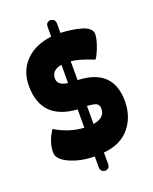

<svg xmlns="http://www.w3.org/2000/svg" viewBox="-164 -886 859 1081"><g transform="rotate(-20 265.5 -345.5)"><path d="M303 -767V-710Q375 -707 431 -690Q485 -672 485 -637Q485 -607 465 -555Q444 -504 436 -501Q352 -536 303 -540V-427Q513 -420 513 -225Q513 -133 461 -69Q408 -3 303 7V76Q303 92 294 99Q285 106 275 106L261 102Q247 94 247 76V10Q164 9 99 -20Q34 -49 34 -91Q34 -148 68 -204Q69 -206 72 -210.5Q75 -215 76 -217Q156 -168 247 -162V-272Q34 -286 34 -490Q34 -580 91 -638Q148 -696 247 -708V-767Q247 -783 256 -790Q265 -797 275 -797L289 -793Q303 -785 303 -767ZM374 -230Q374 -253 359 -261.5Q344 -270 303 -272V-164Q374 -176 374 -230ZM186 -479Q186 -437 247 -430V-539Q186 -529 186 -479Z"/></g></svg>

Font: FC Lilita One
Style: Regular
Weight: 400
Designer: Juan Montoreano
Foundry: Juan Montoreano
Version: Version 1.002